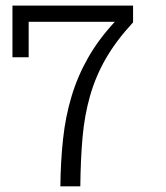

<svg xmlns="http://www.w3.org/2000/svg" viewBox="-20 -657 586 677"><path d="M449.2 -578.1Q389.2 -513.2 353 -450.2Q316.9 -387.2 297.4 -318.6Q277.8 -250 271 -172.1Q264.2 -94.2 263.2 0H192.9Q193.8 -88.9 202.4 -167.5Q210.9 -246.1 232.4 -317.6Q253.9 -389.2 291 -454.1Q328.1 -519 384.8 -580.1H81.1V-455.1H23.9V-637.2H449.2Z"/></svg>

Font: Anonymous Pro
Style: Regular
Weight: 400
Monospace: yes
Designer: Mark Simonson
Version: Version 1.002